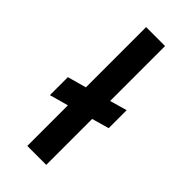

<svg xmlns="http://www.w3.org/2000/svg" viewBox="-173 -540 576 576"><g transform="rotate(45 115.5 -252.0)"><path d="M75.3 -504.1H155.7V-271.1L210.3 -286.6V-210.3L155.7 -194.8V0H75.3V-172.2L15.5 -155.7V-232L75.3 -248.5Z"/></g></svg>

Font: NATS
Style: Regular
Weight: 400
Designer: Purushoth Kumar Guthula
Foundry: Silicon Andhra, USA.
Version: Version 1.0.4; ttfautohint (v1.2.25-373a) -l 7 -r 28 -G 50 -